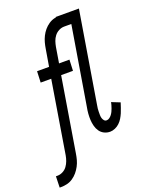

<svg xmlns="http://www.w3.org/2000/svg" viewBox="-209 -824 881 1128"><g transform="rotate(-20 231.5 -260.0)"><path d="M-37 215 -35 145H-25Q-8 145 8.5 136.5Q25 128 35.5 113.5Q46 99 52 82.5Q58 66 61 49L135 -403H69L72 -473H147L165 -580Q168 -599 173 -617.5Q178 -636 187 -654Q196 -672 209 -687.5Q222 -703 239 -714.5Q256 -726 275 -730.5Q294 -735 312 -735H375L373 -665H311Q294 -665 277.5 -656.5Q261 -648 250 -633.5Q239 -619 233.5 -602.5Q228 -586 225 -569L209 -472H274L271 -403H197L121 60Q118 79 113 97.5Q108 116 98.5 134Q89 152 76 167.5Q63 183 46 194.5Q29 206 10 210.5Q-9 215 -28 215ZM355 8Q335 8 318 -0.5Q301 -9 290.5 -24Q280 -39 275 -58Q270 -77 269 -96Q268 -115 269.5 -135Q271 -155 275 -175L356 -665H282L284 -735H429L335 -164Q333 -154 332 -144Q331 -134 331 -124.5Q331 -115 331 -105Q331 -95 333.5 -86Q336 -77 342 -69.5Q348 -62 358 -62Q367 -62 375.5 -68Q384 -74 390 -82Q396 -90 400.5 -99Q405 -108 408 -117Q411 -126 414 -135.5Q417 -145 418 -154L471 -133Q466 -118 461 -102.5Q456 -87 449.5 -72Q443 -57 434.5 -43Q426 -29 414 -17.5Q402 -6 386 1Q370 8 355 8Z"/></g></svg>

Font: Iosevka Curly Slab
Style: Italic
Weight: 400
Italic angle: -9°
Monospace: yes
Designer: Belleve Invis
Foundry: Belleve Invis
Version: Version 22.1.2; ttfautohint (v1.8.4)